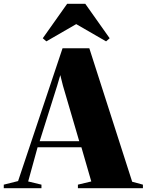

<svg xmlns="http://www.w3.org/2000/svg" viewBox="-95 -999 778 1019"><path d="M1 -38 237 -743H379L606.5 -34.5L663.5 -19V0H318.5V-19L389.5 -36L337 -217.5H104.5L54.5 -36L125 -19V0H-75V-19ZM325.5 -249.5 239 -544.5 225 -600.5 208.5 -544.5 115.5 -249.5ZM151 -779.5 132 -796 261.5 -979H357.5L487 -796L468 -779.5L309.5 -871Z"/></svg>

Font: Merriweather 144pt Black
Style: Regular
Weight: 900
Version: Version 2.100